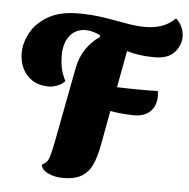

<svg xmlns="http://www.w3.org/2000/svg" viewBox="-54 -773 862 876"><g transform="rotate(5 377.0 -335.0)"><path d="M267 50Q229 50 198.5 36Q168 22 165 -2Q189 -13 197 -36Q205 -59 215 -111L280 -452Q290 -505 315.5 -542.5Q341 -580 378 -605L377 -614Q342 -631 311 -631Q266 -631 239 -597.5Q212 -564 212 -506Q212 -477 217 -451Q222 -425 239 -391Q224 -375 203 -367.5Q182 -360 166 -360Q120 -360 89.5 -380Q59 -400 44 -432Q29 -464 29 -501Q29 -548 54.5 -595Q80 -642 133.5 -673Q187 -704 272 -704Q333 -704 387.5 -695.5Q442 -687 490.5 -678Q539 -669 581 -669Q619 -669 653 -680Q687 -691 717 -720Q735 -705 744.5 -683.5Q754 -662 754 -639Q754 -600 725.5 -567.5Q697 -535 632 -535Q599 -535 569 -539Q539 -543 507 -552L476 -384Q500 -383 533 -382.5Q566 -382 587 -382Q606 -382 625.5 -382Q645 -382 663 -383Q664 -376 664.5 -370Q665 -364 665 -358Q665 -316 639 -289.5Q613 -263 563 -263Q547 -263 514.5 -265.5Q482 -268 455 -273L426 -115Q416 -61 399.5 -24.5Q383 12 351.5 31Q320 50 267 50Z"/></g></svg>

Font: Sansita Swashed ExtraBold
Style: Regular
Weight: 800
Designer: Pablo Cosgaya
Foundry: Omnibus-Type
Version: Version 1.003; ttfautohint (v1.8.3)